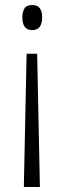

<svg xmlns="http://www.w3.org/2000/svg" viewBox="-20 -554 255 765"><path d="M148 -485Q148 -434 108 -434Q69 -434 69 -485Q69 -507 77.5 -520.5Q86 -534 109 -534Q148 -534 148 -485ZM86 -340H128L139 191H75Z"/></svg>

Font: Noto Sans ExtraCondensed Light
Style: Regular
Weight: 300
Width: 2
Designer: Monotype Design Team
Foundry: Monotype Imaging Inc.
Version: Version 2.013; ttfautohint (v1.8.4.7-5d5b)